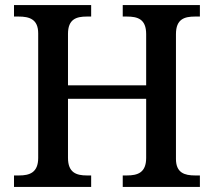

<svg xmlns="http://www.w3.org/2000/svg" viewBox="-20 -734 840 754"><path d="M35 0H338V-45H321C280 -45 247 -56 247 -114V-346H554V-114C554 -56 521 -45 478 -45H462V0H765V-45H746C705 -45 671 -55 671 -110V-600C671 -659 704 -669 746 -669H765V-714H462V-669H478C521 -669 554 -659 554 -600V-399H247V-601C247 -659 280 -669 321 -669H338V-714H35V-669H53C95 -669 130 -659 130 -603V-114C130 -56 96 -45 55 -45H35Z"/></svg>

Font: Noto Serif Devanagari Medium
Style: Regular
Weight: 500
Designer: Universal Thirst, Indian Type Foundry and the Monotype Design Team
Foundry: Monotype Imaging Inc.
Version: Version 2.004